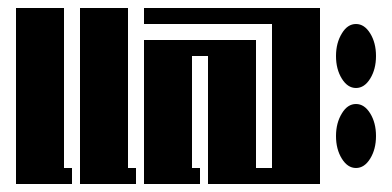

<svg xmlns="http://www.w3.org/2000/svg" viewBox="-20 -460 980 480"><path d="M20 -440H140V-40H160V0H20ZM180 -440H300V-40H320V0H180Z M340 -440H780V0H500V-320H460V-40H480V0H340V-360H620V-40H660V-400H340Z M835 -377Q849 -400 870 -400Q891 -400 905.5 -376.5Q920 -353 920 -320Q920 -287 905.5 -263.5Q891 -240 870 -240Q849 -240 834.5 -263.5Q820 -287 820 -320Q820 -353 835 -377ZM835 -177Q849 -200 870 -200Q891 -200 905.5 -176.5Q920 -153 920 -120Q920 -87 905.5 -63.5Q891 -40 870 -40Q849 -40 834.5 -63.5Q820 -87 820 -120Q820 -153 835 -177Z"/></svg>

Font: SOV_poster
Style: Bold
Weight: 700
Version: Version 1.00